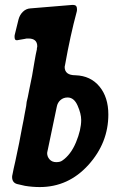

<svg xmlns="http://www.w3.org/2000/svg" viewBox="-20 -761 474 778"><path d="M286 -456Q347 -454 383 -410.5Q419 -367 419 -297Q419 -182 338 -92.5Q257 -3 141 -3Q111 -3 81 -8L55 -14Q29 -18 29 -44Q29 -48 31 -56Q34 -73 42 -107Q59 -185 70 -247L76 -277Q76 -279 80 -299.5Q84 -320 86 -331L88 -348Q92 -362 99 -400Q101 -409 104.5 -427Q108 -445 110 -454L119 -507Q125 -543 130 -564L129 -562Q131 -570 131 -573Q131 -605 95 -605Q86 -605 82 -604H84L55 -599Q52 -598 47 -598Q39 -598 39 -612Q39 -618 40 -621L55 -682Q60 -701 73 -713.5Q86 -726 103 -727L272 -741H277Q292 -741 292 -724Q292 -717 291 -714Q265 -618 244 -500Q242 -492 242 -490Q242 -456 286 -456ZM233 -111 232 -110Q267 -134 288 -184.5Q309 -235 309 -275Q309 -300 294.5 -333Q280 -366 254 -366Q237 -366 225 -355.5Q213 -345 210 -328L173 -151V-152Q171 -144 171 -141Q171 -126 181 -115Q191 -104 208 -104Q225 -104 233 -111ZM88 -346 89 -348Q88 -347 88 -346Z"/></svg>

Font: Bangerz Fix
Style: Regular
Weight: 400
Designer: vernon adams
Foundry: Vernon Adams
Version: Version 2.10;December 28, 2023;FontCreator 13.0.0.2683 64-bi